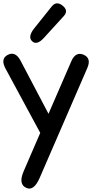

<svg xmlns="http://www.w3.org/2000/svg" viewBox="-21 -823 562 1125"><path d="M345.7 -790Q382.3 -761.2 352.5 -728.5L236.8 -601.6Q194.3 -554.7 166.5 -582Q140.1 -607.9 180.2 -657.7L281.7 -784.7Q309.6 -819.3 345.7 -790ZM468.8 -502.4Q515.6 -482.4 490.7 -424.8L211.9 218.3Q178.2 296.4 135.3 278.8Q84 257.8 117.7 180.2L214.8 -44.4L11.7 -420.4Q-19.5 -478 23.4 -501Q68.8 -525.4 99.6 -467.3L263.2 -156.2L397 -464.4Q421.9 -522 468.8 -502.4Z"/></svg>

Font: Comic Relief
Style: Regular
Weight: 400
Designer: Jeff Davis
Foundry: Loudifier
Version: Version 1.0